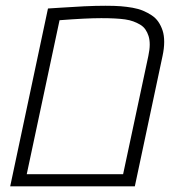

<svg xmlns="http://www.w3.org/2000/svg" viewBox="-20 -660 648 680"><path d="M555.7 -461.9 457.5 0H16.1L149.9 -629.9Q153.8 -629.9 195.1 -632.8Q236.3 -635.7 278.1 -637.7Q319.8 -639.6 353.3 -639.6Q386.7 -639.6 407.7 -637.9Q428.7 -636.2 449.5 -632.6Q470.2 -628.9 486.6 -622.1Q502.9 -615.2 517.3 -605.7Q531.7 -596.2 541 -582.5Q550.3 -568.8 555.9 -551.8Q561.5 -534.7 561.5 -511.7Q561.5 -488.8 555.7 -461.9ZM505.4 -461.9Q510.3 -484.9 510.3 -502.2Q510.3 -519.5 506.1 -532.5Q502 -545.4 494.9 -555.7Q487.8 -565.9 476.3 -572.8Q464.8 -579.6 452.1 -584.2Q439.5 -588.9 422.9 -591.3Q392.1 -595.7 338.6 -595.7Q285.2 -595.7 190.9 -588.4L74.7 -43H416Z"/></svg>

Font: Open Sans Hebrew Light
Style: Italic
Weight: 300
Italic angle: -12°
Foundry: Ascender Corporation, Yanek Iontef
Version: Version 2.001;PS 002.001;hotconv 1.0.70;makeotf.lib2.5.58329